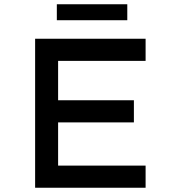

<svg xmlns="http://www.w3.org/2000/svg" viewBox="-20 -882 827 902"><path d="M145 0V-700H664V-596H253V-104H664V0ZM200 -307V-411H609V-307ZM247 -787V-862H578V-787Z"/></svg>

Font: Lexend Giga
Style: Regular
Weight: 400
Designer: Bonnie Shaver-Troup, Thomas Jockin
Foundry: Lexend
Version: Version 1.007